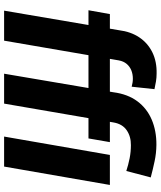

<svg xmlns="http://www.w3.org/2000/svg" viewBox="58 -860 802 959"><g transform="rotate(90 459.5 -381.0)"><path d="M183.6 0H33.7L131.3 -573.2Q138.7 -632.8 167.2 -675.3Q195.8 -717.8 241.9 -740.5Q288.1 -763.2 348.6 -761.7Q368.2 -761.7 387.5 -758.5Q406.7 -755.4 425.8 -751L413.6 -637.2Q403.8 -639.6 394 -641.4Q384.3 -643.1 374 -643.1Q350.6 -643.1 331.5 -635.3Q312.5 -627.4 299.6 -612.1Q286.6 -596.7 282.2 -573.2ZM377 -528.3 357.9 -421.4H31.7L50.8 -528.3ZM498 0H348.6L441.4 -546.4Q450.7 -617.7 486.3 -665.5Q522 -713.4 578.1 -737.3Q634.3 -761.2 704.1 -760.7Q745.6 -760.3 785.9 -751.7Q826.2 -743.2 866.7 -732.4L834.5 -610.4Q803.2 -620.6 771 -627Q738.8 -633.3 705.6 -633.3Q662.6 -633.8 631.3 -612.5Q600.1 -591.3 592.3 -547.4ZM690.4 -528.3 671.9 -421.4H345.7L364.7 -528.3ZM904.3 -528.3 812.5 0H662.6L754.4 -528.3Z"/></g></svg>

Font: Roboto ExtraBold
Style: Italic
Weight: 800
Designer: Christian Robertson
Foundry: Google
Version: Version 3.009; 2024